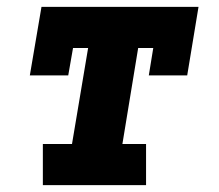

<svg xmlns="http://www.w3.org/2000/svg" viewBox="-20 -540 640 560"><path d="M105 0V-120H190L237 -400H193L179 -320H67L101 -520H559L526 -320H414L427 -400H383L337 -120H406V0Z"/></svg>

Font: Iosevka Etoile Heavy Oblique
Style: Regular
Weight: 900
Italic angle: -9°
Designer: Belleve Invis
Foundry: Belleve Invis
Version: Version 15.5.2; ttfautohint (v1.8.4)